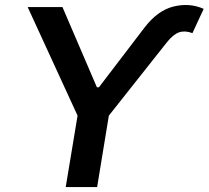

<svg xmlns="http://www.w3.org/2000/svg" viewBox="-20 -756 843 776"><path d="M91.8 -727.5H232.4L371.6 -403.3H379.9L564 -644.5Q617.2 -713.9 681.6 -729.7Q746.1 -745.6 803.2 -720.2L757.8 -622.1Q728 -633.3 704.3 -625.5Q680.7 -617.7 654.8 -585.4L419.9 -288.6L372.6 0H245.6L293.5 -288.6Z"/></svg>

Font: Inter Display SemiBold
Style: Italic
Weight: 600
Italic angle: -9.39999°
Designer: Rasmus Andersson
Foundry: rsms
Version: Version 4.000;git-a52131595